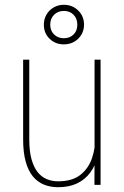

<svg xmlns="http://www.w3.org/2000/svg" viewBox="-20 -780 523 810"><path d="M378.9 -122.1V-528.3H404.3V0H378.4ZM382.8 -205.6 402.8 -206.5Q402.8 -159.7 392.6 -120.4Q382.3 -81.1 360.6 -51.8Q338.9 -22.5 305.2 -6.3Q271.5 9.8 225.1 9.8Q192.4 9.8 165.3 -1.2Q138.2 -12.2 118.7 -35.9Q99.1 -59.6 88.4 -98.1Q77.6 -136.7 77.6 -192.4V-528.3H103.5V-191.4Q103.5 -142.6 112.8 -108.9Q122.1 -75.2 138.4 -54.4Q154.8 -33.7 177 -24.4Q199.2 -15.1 225.1 -15.1Q285.2 -15.1 319.6 -42.7Q354 -70.3 368.4 -113.8Q382.8 -157.2 382.8 -205.6ZM165 -675.8Q165 -699.7 176.3 -718.8Q187.5 -737.8 206.8 -748.8Q226.1 -759.8 249.5 -759.8Q285.2 -759.8 309.8 -735.8Q334.5 -711.9 334.5 -675.8Q334.5 -651.9 323 -633.1Q311.5 -614.3 292.5 -603.5Q273.4 -592.8 249.5 -592.8Q213.9 -592.8 189.5 -616.2Q165 -639.6 165 -675.8ZM191.9 -675.8Q191.9 -650.4 208.3 -634.5Q224.6 -618.7 249.5 -618.7Q274.4 -618.7 290.3 -634.5Q306.2 -650.4 306.2 -675.8Q306.2 -701.7 290.3 -717.8Q274.4 -733.9 249.5 -733.9Q224.6 -733.9 208.3 -717.8Q191.9 -701.7 191.9 -675.8Z"/></svg>

Font: Roboto Condensed Thin
Style: Regular
Weight: 250
Width: 3
Designer: Christian Robertson
Foundry: Google
Version: Version 3.009; 2024